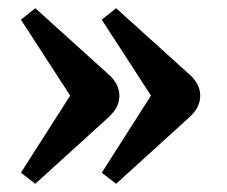

<svg xmlns="http://www.w3.org/2000/svg" viewBox="-20 -499 553 468"><path d="M66 -51 31 -78 151 -266 31 -451 66 -479 241 -321Q271 -296 271 -266Q271 -252 265 -239Q259 -226 240 -209ZM263 -51 228 -78 348 -266 228 -451 263 -479 438 -321Q468 -296 468 -266Q468 -252 462 -239Q456 -226 437 -209Z"/></svg>

Font: Literata 36pt SemiBold
Style: Regular
Weight: 600
Designer: Latin by Veronika Burian and Jose Scaglione. Greek by Irene Vlachou. Cyrillic by Vera Evstafieva.
Foundry: TypeTogether
Version: Version 3.002